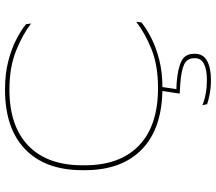

<svg xmlns="http://www.w3.org/2000/svg" viewBox="-70 -620 904 805"><g transform="rotate(-90 382.5 -218.0)"><path d="M416.5 10.5Q248.5 10.5 159.8 -74.2Q71 -159 71 -314.5V-325Q71 -480.5 158.8 -565Q246.5 -649.5 409 -649.5Q476 -649.5 529.2 -635.5Q582.5 -621.5 621 -601.2Q659.5 -581 683 -561.5L686 -540Q640.5 -575.5 571.5 -603.2Q502.5 -631 408.5 -631Q256 -631 173.8 -551.8Q91.5 -472.5 91.5 -325V-314.5Q91.5 -167.5 174.5 -87.8Q257.5 -8 415.5 -8Q510 -8 578 -35.2Q646 -62.5 693 -99.5L690.5 -77.5Q666 -57.5 627 -37.2Q588 -17 535.2 -3.2Q482.5 10.5 416.5 10.5ZM421 0 409.5 78.5 407 69Q415.5 69.5 423.8 69.5Q432 69.5 441 70.5Q500.5 75.5 529.8 91Q559 106.5 559 143.5V147Q559 181 529.8 197.5Q500.5 214 449 214Q419.5 214 392.2 209Q365 204 348 198L343 178Q366.5 187.5 393 192.2Q419.5 197 449 197Q492 197 516.2 184.8Q540.5 172.5 540.5 148V144.5Q540.5 114.5 515.2 102Q490 89.5 434.5 85.5Q425 85 414.5 84.2Q404 83.5 392 83L404.5 0Z"/></g></svg>

Font: Anek Latin Expanded Thin
Style: Regular
Weight: 250
Width: 7
Designer: Yesha Goshar
Foundry: Ek Type
Version: Version 1.003